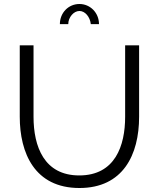

<svg xmlns="http://www.w3.org/2000/svg" viewBox="-20 -937 795 962"><path d="M322 -816C322 -850 349 -882 378 -882C406 -882 431 -853 435 -816H476C476 -873 432 -917 378 -917C323 -917 280 -873 280 -816ZM378 5C596 5 677 -161 677 -352V-710H607V-352C607 -207 557 -58 377 -58C201 -58 148 -203 148 -352V-710H79V-352C79 -171 153 5 378 5Z"/></svg>

Font: FIGSv2-sans-serif
Style: Regular
Weight: 400
Designer: Matt McInerney, Pablo Impallari, Rodrigo Fuenzalida,Mirko Velimirovic
Foundry: Matt McInerney, Pablo Impallari, Rodrigo Fuenzalida
Version: Version 4.021;hotconv 1.0.109;makeotfexe 2.5.65596